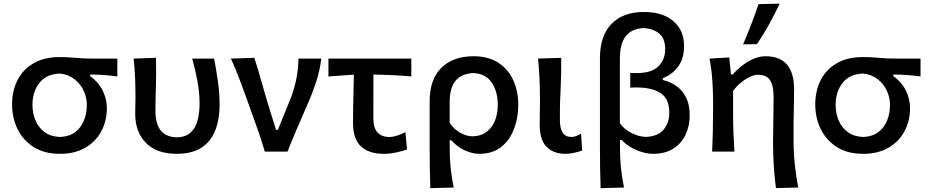

<svg xmlns="http://www.w3.org/2000/svg" viewBox="-20 -810 4968 1026"><path d="M301 12Q216 12 159 -24.8Q102 -61.5 73.2 -121.5Q44.5 -181.5 44.5 -251.5Q44.5 -325 73.8 -382.2Q103 -439.5 159.8 -472.2Q216.5 -505 298.5 -505Q331.5 -505 357 -503Q382.5 -501 410.5 -499Q438.5 -497 478.5 -497H607V-401.5Q572.5 -406.5 536.5 -409Q500.5 -411.5 462 -412V-403Q507 -371 529 -325.5Q551 -280 551 -232Q551 -163.5 521.2 -108.2Q491.5 -53 435.5 -20.5Q379.5 12 301 12ZM300.5 -78Q349.5 -80 381.2 -103.8Q413 -127.5 428.5 -166Q444 -204.5 444 -250Q444 -288.5 427.2 -325Q410.5 -361.5 378.2 -386.8Q346 -412 300.5 -417Q227.5 -414.5 190.5 -367Q153.5 -319.5 153.5 -250Q153.5 -204.5 169.8 -166Q186 -127.5 218.8 -103.8Q251.5 -80 300.5 -78Z M924 12Q817.5 12 760 -46.2Q702.5 -104.5 702.5 -202Q702.5 -226.5 703.2 -246Q704 -265.5 704 -284Q704 -346.5 701.8 -396Q699.5 -445.5 694 -497L813.5 -501Q815.5 -414 813 -341.2Q810.5 -268.5 810.5 -217.5Q810.5 -152.5 836.8 -115.5Q863 -78.5 925 -76Q973 -77.5 999.5 -102.5Q1026 -127.5 1036.2 -168.5Q1046.5 -209.5 1046.5 -258.5Q1046.5 -315.5 1034.2 -380.8Q1022 -446 1007 -497H1124Q1134.5 -444.5 1144 -378.5Q1153.5 -312.5 1153.5 -252.5Q1153.5 -172 1130.2 -112.8Q1107 -53.5 1056.2 -20.8Q1005.5 12 924 12Z M1395 0Q1381.5 -47 1365 -94.8Q1348.5 -142.5 1332 -188L1300.5 -276.5Q1280.5 -331 1259.5 -387Q1238.5 -443 1214 -497L1339 -501Q1360 -437.5 1382.5 -356.2Q1405 -275 1428.5 -201.5L1455 -116H1465L1536.5 -292.5Q1556 -346.5 1565 -396.2Q1574 -446 1575 -497H1697Q1689.5 -434.5 1669.2 -372.2Q1649 -310 1626.5 -260Q1598 -195 1569.8 -129.5Q1541.5 -64 1516.5 0Z M2031 12Q1951 12 1908.8 -27.8Q1866.5 -67.5 1866.5 -153Q1866.5 -218 1868.2 -282.2Q1870 -346.5 1871 -411L1735 -401.5V-497H2178V-401.5Q2127.5 -406 2076 -408.5Q2024.5 -411 1975.5 -411.5Q1975.5 -354 1975.2 -296.2Q1975 -238.5 1975 -180.5Q1975 -126.5 1997.2 -102.2Q2019.5 -78 2061 -78Q2079 -78 2102.8 -85.5Q2126.5 -93 2146.5 -104L2155 -11.5Q2136 -4 2100.8 4Q2065.5 12 2031 12Z M2279.5 195.5Q2277.5 141 2276.8 88.2Q2276 35.5 2276 -26V-268Q2276 -387 2339 -448.2Q2402 -509.5 2510.5 -509.5Q2588.5 -509.5 2641.8 -475.5Q2695 -441.5 2722.2 -382.5Q2749.5 -323.5 2749.5 -250Q2749.5 -180.5 2726.8 -120.8Q2704 -61 2658 -24.5Q2612 12 2542 12Q2504.5 12 2464.2 -6.2Q2424 -24.5 2391.5 -60.5H2383V-20.5Q2383 37 2388.2 87.2Q2393.5 137.5 2404.5 192ZM2505.5 -81.5Q2552 -83 2582 -106.8Q2612 -130.5 2626 -168Q2640 -205.5 2640 -249Q2640 -320.5 2607.5 -368.8Q2575 -417 2509 -419.5Q2448 -417 2415.5 -379.8Q2383 -342.5 2383 -264.5V-153Q2406.5 -119 2438.5 -100.8Q2470.5 -82.5 2505.5 -81.5Z M3002.5 12Q2937.5 12 2900.8 -25.2Q2864 -62.5 2864 -144Q2864 -182.5 2864.8 -209.8Q2865.5 -237 2865.5 -268Q2865.5 -335.5 2863 -388.8Q2860.5 -442 2855.5 -497L2979 -501Q2980 -413 2976 -339Q2972 -265 2972 -214V-169Q2972 -125 2986.5 -101.5Q3001 -78 3035.5 -78Q3045.5 -78 3058 -82.8Q3070.5 -87.5 3085 -95.5L3091 -5.5Q3074.5 0.5 3049.8 6.2Q3025 12 3002.5 12Z M3189.5 195.5Q3187.5 141 3186.8 88.2Q3186 35.5 3186 -26V-500Q3186 -619 3247.8 -682.5Q3309.5 -746 3421.5 -746Q3521 -746 3578.2 -697Q3635.5 -648 3635.5 -564.5Q3635.5 -495.5 3602.5 -452.5Q3569.5 -409.5 3522 -392.5V-382.5Q3542.5 -378 3567.2 -366.5Q3592 -355 3614.5 -333.5Q3637 -312 3651.2 -277.8Q3665.5 -243.5 3665.5 -193Q3665.5 -137.5 3643.8 -90.8Q3622 -44 3578.2 -16Q3534.5 12 3469 12Q3429.5 12 3382.8 -7.2Q3336 -26.5 3301.5 -62H3293V-20.5Q3293 37 3298.2 87.2Q3303.5 137.5 3314.5 192ZM3430.5 -78.5Q3496.5 -81 3526.5 -117.5Q3556.5 -154 3556.5 -207.5Q3556.5 -282.5 3510 -312.5Q3463.5 -342.5 3383.5 -342.5Q3375 -342.5 3366 -342.5Q3357 -342.5 3348 -341.5V-420.5Q3357 -419.5 3365.8 -419.5Q3374.5 -419.5 3383.5 -419.5Q3460 -419.5 3497.2 -454.5Q3534.5 -489.5 3534.5 -547.5Q3534.5 -605 3502 -631.2Q3469.5 -657.5 3419.5 -660Q3356 -657 3324.2 -617Q3292.5 -577 3292.5 -496.5V-151Q3316.5 -118 3355.5 -98.8Q3394.5 -79.5 3430.5 -78.5Z M4126.5 195Q4119.5 143.5 4115.2 80.8Q4111 18 4111 -45.5Q4111 -107 4112.5 -168.2Q4114 -229.5 4114 -291Q4114 -350.5 4095.5 -380.5Q4077 -410.5 4029 -410.5Q4010.5 -410.5 3986.2 -398.8Q3962 -387 3938.2 -367.5Q3914.5 -348 3897.5 -324V-212.5Q3897.5 -155 3899.2 -104.8Q3901 -54.5 3904.5 0H3785.5Q3788 -54.5 3789.2 -105.2Q3790.5 -156 3790.5 -218V-268Q3790.5 -323.5 3786.5 -381.2Q3782.5 -439 3771.5 -497L3877 -503L3886 -412.5H3896.5Q3916 -436 3944.2 -458.2Q3972.5 -480.5 4005 -495Q4037.5 -509.5 4070.5 -509.5Q4223.5 -509.5 4223.5 -332Q4223.5 -279.5 4222 -233.5Q4220.5 -187.5 4220.5 -151V-62Q4220.5 5.5 4227 67Q4233.5 128.5 4245.5 192ZM3951 -573Q3974 -626.5 3994.5 -680.2Q4015 -734 4033.5 -788L4146.5 -790.5Q4120 -735 4089.8 -680Q4059.5 -625 4025 -574Z M4593 12Q4508 12 4451 -24.8Q4394 -61.5 4365.2 -121.5Q4336.5 -181.5 4336.5 -251.5Q4336.5 -325 4365.8 -382.2Q4395 -439.5 4451.8 -472.2Q4508.5 -505 4590.5 -505Q4623.5 -505 4649 -503Q4674.5 -501 4702.5 -499Q4730.5 -497 4770.5 -497H4899V-401.5Q4864.5 -406.5 4828.5 -409Q4792.5 -411.5 4754 -412V-403Q4799 -371 4821 -325.5Q4843 -280 4843 -232Q4843 -163.5 4813.2 -108.2Q4783.5 -53 4727.5 -20.5Q4671.5 12 4593 12ZM4592.5 -78Q4641.5 -80 4673.2 -103.8Q4705 -127.5 4720.5 -166Q4736 -204.5 4736 -250Q4736 -288.5 4719.2 -325Q4702.5 -361.5 4670.2 -386.8Q4638 -412 4592.5 -417Q4519.5 -414.5 4482.5 -367Q4445.5 -319.5 4445.5 -250Q4445.5 -204.5 4461.8 -166Q4478 -127.5 4510.8 -103.8Q4543.5 -80 4592.5 -78Z"/></svg>

Font: Commissioner Flair Medium
Style: Regular
Weight: 500
Designer: Kostas Bartsokas
Foundry: Kostas Bartsokas
Version: Version 1.000; ttfautohint (v1.8.3)